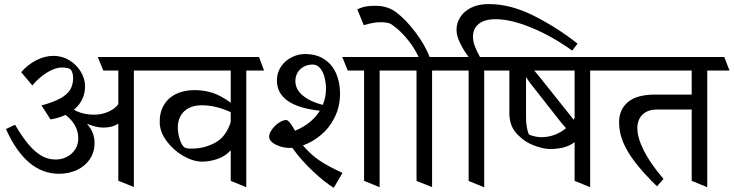

<svg xmlns="http://www.w3.org/2000/svg" viewBox="-20 -855 3546 928"><path d="M729 -514.2H627V48.8L551.8 18.6V-257.8Q523.4 -238.3 480 -238.3Q445.3 -238.3 400.4 -256.8Q418.9 -235.4 428 -212.9Q437 -190.4 437 -164.6Q437 -119.6 414.1 -85.7Q391.1 -51.8 351.8 -33.4Q312.5 -15.1 265.1 -15.1Q105.5 -15.1 8.8 -231.4L52.7 -252Q88.4 -191.4 119.9 -154.8Q151.4 -118.2 182.4 -101.1Q213.4 -84 248.5 -84Q279.8 -84 304.9 -97.7Q330.1 -111.3 344.2 -134.5Q358.4 -157.7 358.4 -186Q358.4 -251.5 296.9 -299.8Q265.6 -284.7 224.1 -277.8L180.7 -345.2Q238.3 -361.3 271 -379.2Q303.7 -397 318.4 -420.2Q333 -443.4 333.5 -476.6Q333.5 -489.7 330.3 -501.5Q327.1 -513.2 321.8 -518.6Q317.4 -523.4 305.9 -526.1Q294.4 -528.8 278.8 -528.8Q247.1 -528.8 208 -504.9Q168.9 -481 136.2 -441.9L82.5 -506.3Q113.8 -542.5 155 -563.7Q196.3 -585 238.8 -585Q280.3 -585 315.2 -563.7Q350.1 -542.5 370.6 -508.3Q391.1 -474.1 391.1 -437.5Q391.1 -403.8 377.4 -375.2Q363.8 -346.7 337.4 -324.7Q377.9 -300.8 436 -300.8Q471.7 -300.8 503.4 -314.7Q535.2 -328.6 551.8 -351.6V-514.2H479L452.6 -579.6H704.6Z M1256.3 -514.2H1170.4V49.8L1095.2 19V-128.9Q1071.8 -101.6 1033.2 -87.6Q994.6 -73.7 958 -73.7Q914.1 -73.7 866.2 -101.3Q818.4 -128.9 785.9 -172.4Q753.4 -215.8 752 -260.7Q750.5 -309.1 770.8 -345Q791 -380.9 829.6 -400.1Q868.2 -419.4 919.9 -419.4Q967.3 -419.4 1008.3 -406Q1049.3 -392.6 1095.2 -358.4V-514.2H699.7L673.3 -579.6H1231.9ZM1095.2 -265.6V-313Q1022.5 -346.2 955.1 -346.2Q917.5 -346.2 891.4 -332Q865.2 -317.9 852.3 -293.9Q839.4 -270 839.4 -239.7Q839.4 -212.9 848.1 -184.3Q856.9 -155.8 869.1 -144.5Q873 -140.6 881.6 -138.7Q890.1 -136.7 905.8 -136.7Q967.8 -136.7 1020.5 -165.5Q1073.2 -194.3 1095.2 -265.6Z M1635.3 -19.5 1593.3 52.7Q1551.3 27.8 1493.2 -26.6Q1435.1 -81.1 1392.6 -140.6Q1387.7 -140.1 1378.4 -140.1Q1356.4 -140.1 1333.5 -147.5Q1310.5 -154.8 1295.7 -167Q1280.8 -179.2 1280.8 -193.4Q1280.8 -210 1294.4 -229.2Q1308.1 -248.5 1327.9 -261.7Q1347.7 -274.9 1363.8 -274.9Q1377 -274.9 1406.2 -223.1Q1487.3 -256.8 1525.9 -319.8Q1318.4 -342.3 1318.4 -466.8Q1318.4 -503.4 1337.9 -532.5Q1357.4 -561.5 1388.7 -577.6Q1419.9 -593.8 1454.1 -593.8Q1510.3 -593.8 1548.3 -568.1Q1586.4 -542.5 1605 -499.3Q1623.5 -456.1 1623.5 -403.3Q1623.5 -340.3 1598.1 -288.8Q1572.8 -237.3 1531.7 -202.9Q1490.7 -168.5 1444.3 -152.3Q1480.5 -108.4 1525.6 -78.4Q1570.8 -48.3 1635.3 -19.5ZM1932.6 -514.2H1814.9V49.8L1739.7 19V-514.2H1660.6L1634.3 -579.6H1907.7ZM1540 -348.1Q1555.7 -384.3 1555.7 -427.2Q1555.7 -451.2 1549.6 -477.8Q1543.5 -504.4 1528.8 -523.7Q1514.2 -543 1491.2 -543Q1466.8 -543 1447.8 -532.5Q1428.7 -522 1418.2 -503.9Q1407.7 -485.8 1407.7 -462.9Q1407.7 -422.9 1444.1 -392.8Q1480.5 -362.8 1540 -348.1Z M2178.2 -514.2H2068.4V49.3L1993.2 19.5V-514.2H1902.3L1876.5 -579.6H2003.4Q1981 -626.5 1951.9 -661.9Q1922.9 -697.3 1897.9 -717.8Q1873 -738.3 1862.3 -742.2Q1847.2 -747.6 1818.8 -747.6Q1801.8 -747.6 1783.4 -744.4Q1765.1 -741.2 1738.3 -733.4L1707 -809.6Q1730 -820.8 1750.2 -824Q1770.5 -827.1 1794.9 -827.1Q1854.5 -827.1 1897.5 -793.9Q1944.3 -757.3 1989 -697.8Q2033.7 -638.2 2056.6 -579.6H2154.3Z M2266.1 -677.7Q2266.1 -656.2 2274.7 -632.6Q2283.2 -608.9 2299.8 -579.6H2386.2L2411.1 -514.2H2320.3V50.3L2245.1 19.5V-514.2H2153.8L2126.5 -579.6H2245.1Q2219.7 -613.3 2203.1 -647.9Q2186.5 -682.6 2186.5 -710.4Q2186.5 -743.2 2204.3 -771.7Q2222.2 -800.3 2257.3 -817.9Q2292.5 -835.4 2342.3 -835.4Q2449.7 -835.4 2564.5 -776.6Q2679.2 -717.8 2771.5 -644L2745.6 -610.4Q2647.5 -680.7 2548.3 -721.4Q2449.2 -762.2 2375.5 -762.2Q2322.3 -762.2 2294.2 -739.7Q2266.1 -717.3 2266.1 -677.7Z M2937.5 -514.2H2832.5V49.8L2757.3 19V-168Q2734.9 -150.9 2705.6 -142.8Q2676.3 -134.8 2637.2 -134.8Q2606.9 -134.8 2560.5 -152.1Q2514.2 -169.4 2478 -208.3Q2441.9 -247.1 2441.9 -308.1V-514.2H2387.2L2360.4 -579.6H2912.6ZM2757.3 -514.2H2562Q2573.7 -501 2581.5 -491.2L2745.1 -286.1Q2749.5 -281.2 2752.4 -275.9Q2753.9 -278.8 2755.1 -281Q2756.3 -283.2 2757.3 -285.2ZM2715.8 -235.4Q2711.4 -240.2 2693.8 -260.7L2545.4 -449.7Q2534.7 -463.4 2522.5 -482.9V-289.1Q2522.5 -265.1 2525.9 -243.2Q2529.3 -221.2 2535.6 -207Q2537.6 -202.6 2558.1 -197.3Q2578.6 -191.9 2595.7 -191.9Q2630.4 -191.9 2661.1 -203.6Q2691.9 -215.3 2715.8 -235.4Z M3505.9 -514.2H3398.4V49.8L3323.2 19V-325.7H3156.2Q3110.4 -325.7 3085.4 -301Q3060.5 -276.4 3060.5 -235.8Q3060.5 -189.9 3091.3 -128.2Q3122.1 -66.4 3187 9.8L3155.3 45.4Q3090.3 -18.1 3050.5 -69.8Q3010.7 -121.6 2991.5 -168.5Q2972.2 -215.3 2972.2 -262.7Q2972.2 -325.7 3015.1 -361.8Q3058.1 -397.9 3147 -397.9H3323.2V-514.2H2913.1L2886.7 -579.6H3480.5Z"/></svg>

Font: Vesper Libre
Style: Regular
Weight: 400
Designer: Robert Keller & Kimya Gandhi
Foundry: Mota Italic
Version: Version 1.058